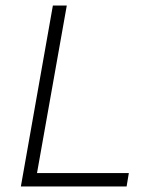

<svg xmlns="http://www.w3.org/2000/svg" viewBox="-20 -670 510 690"><path d="M435 0H55L170 -650H220L113 -48H443Z"/></svg>

Font: Overused Grotesk Light
Style: Italic
Weight: 300
Italic angle: -10°
Version: Version 0.003